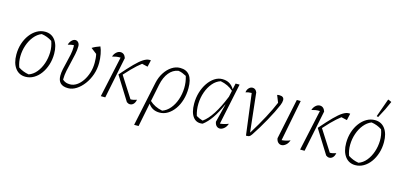

<svg xmlns="http://www.w3.org/2000/svg" viewBox="-76 -1242 4088 1954"><g transform="rotate(15 1967.5 -265.0)"><path d="M192 8Q124 8 84.5 -44.5Q45 -97 45 -187Q45 -249 62.5 -303Q80 -357 111 -398.5Q142 -440 182.5 -463.5Q223 -487 269 -487Q337 -487 376 -435Q415 -383 415 -293Q415 -231 397.5 -176.5Q380 -122 349.5 -80.5Q319 -39 278.5 -15.5Q238 8 192 8ZM218 -24Q264 -40 298 -81.5Q332 -123 351 -179Q370 -235 371.5 -296Q373 -357 352 -413Q300 -447 241 -455Q196 -437 162 -395Q128 -353 109 -297Q90 -241 89 -180.5Q88 -120 108 -67Q157 -34 218 -24Z M641 8Q533 8 533 -96Q533 -127 541 -165.5Q549 -204 560 -246Q571 -288 579.5 -330.5Q588 -373 588 -412Q588 -420 586 -431Q561 -429 524 -419Q532 -448 550.5 -466.5Q569 -485 588 -485Q607 -485 620 -470Q633 -455 633 -431Q633 -392 623.5 -346Q614 -300 602 -252Q590 -204 580.5 -158Q571 -112 571 -72Q571 -65 571 -63Q590 -47 608 -41Q626 -35 651 -35Q686 -35 719 -56.5Q752 -78 778.5 -116.5Q805 -155 821 -205Q837 -255 837 -311Q837 -338 835 -360Q833 -382 828 -403L767 -450Q786 -462 805 -470.5Q824 -479 850 -488Q864 -459 872.5 -413.5Q881 -368 881 -322Q881 -257 860.5 -198Q840 -139 805 -92.5Q770 -46 727.5 -19Q685 8 641 8Z M1101 -260Q1172 -342 1221 -391.5Q1270 -441 1305 -463Q1340 -485 1367 -485Q1371 -485 1375 -485Q1379 -485 1383 -484L1367 -413L1306 -427Q1283 -409 1259.5 -388.5Q1236 -368 1208.5 -339.5Q1181 -311 1143 -269L1285 -47Q1315 -47 1350 -60Q1345 -30 1329 -13.5Q1313 3 1291 3Q1274 3 1257 -10ZM985 0 1078 -431Q1052 -432 1032 -428.5Q1012 -425 991 -419Q1000 -448 1020.5 -466.5Q1041 -485 1064 -485Q1105 -485 1121 -437L1032 0Z M1388 194 1487 -275Q1500 -336 1531 -384Q1562 -432 1604 -459.5Q1646 -487 1692 -487Q1826 -487 1826 -309Q1826 -244 1809 -186.5Q1792 -129 1761 -85.5Q1730 -42 1690 -17.5Q1650 7 1604 7Q1526 7 1485 -55L1435 194ZM1708 -457Q1696 -457 1685 -455ZM1528 -266 1491 -85Q1544 -35 1626 -19Q1672 -35 1707 -76.5Q1742 -118 1762 -176Q1782 -234 1784 -298Q1786 -362 1767 -423Q1746 -434 1725.5 -442.5Q1705 -451 1681 -454Q1624 -444 1584.5 -395.5Q1545 -347 1528 -266Z M2059 2Q1995 14 1958.5 -33Q1922 -80 1922 -174Q1922 -236 1939 -292.5Q1956 -349 1986 -393Q2016 -437 2054.5 -462.5Q2093 -488 2136 -488Q2222 -488 2263 -415L2277 -479H2319L2228 -44Q2270 -47 2317 -66Q2305 -31 2282.5 -13Q2260 5 2239 5Q2219 5 2204 -9Q2189 -23 2184 -52L2232 -245H2230Q2190 -154 2148 -93.5Q2106 -33 2059 2ZM1981 -58Q1998 -48 2015 -40.5Q2032 -33 2050 -28Q2152 -98 2246 -332L2260 -398Q2207 -447 2125 -463Q2078 -448 2042.5 -406Q2007 -364 1986.5 -306Q1966 -248 1964 -183.5Q1962 -119 1981 -58Z M2551 -38Q2682 -250 2745 -402L2715 -477Q2725 -480 2739 -480Q2788 -480 2788 -440Q2788 -417 2775 -386Q2760 -350 2737 -303.5Q2714 -257 2686 -207Q2658 -157 2629.5 -109.5Q2601 -62 2575 -24Q2561 -4 2551.5 1Q2542 6 2516 6L2460 -429Q2421 -428 2397 -419Q2400 -447 2417 -465Q2434 -483 2456 -483Q2488 -483 2503 -447L2548 -38Z M2967 -66Q2955 -31 2932.5 -13Q2910 5 2888 5Q2869 5 2853.5 -9Q2838 -23 2833 -52L2922 -479H2963L2878 -44Q2926 -47 2967 -66Z M3201 -260Q3272 -342 3321 -391.5Q3370 -441 3405 -463Q3440 -485 3467 -485Q3471 -485 3475 -485Q3479 -485 3483 -484L3467 -413L3406 -427Q3383 -409 3359.5 -388.5Q3336 -368 3308.5 -339.5Q3281 -311 3243 -269L3385 -47Q3415 -47 3450 -60Q3445 -30 3429 -13.5Q3413 3 3391 3Q3374 3 3357 -10ZM3085 0 3178 -431Q3152 -432 3132 -428.5Q3112 -425 3091 -419Q3100 -448 3120.5 -466.5Q3141 -485 3164 -485Q3205 -485 3221 -437L3132 0Z M3667 8Q3599 8 3559.5 -44.5Q3520 -97 3520 -187Q3520 -249 3537.5 -303Q3555 -357 3586 -398.5Q3617 -440 3657.5 -463.5Q3698 -487 3744 -487Q3812 -487 3851 -435Q3890 -383 3890 -293Q3890 -231 3872.5 -176.5Q3855 -122 3824.5 -80.5Q3794 -39 3753.5 -15.5Q3713 8 3667 8ZM3693 -24Q3739 -40 3773 -81.5Q3807 -123 3826 -179Q3845 -235 3846.5 -296Q3848 -357 3827 -413Q3775 -447 3716 -455Q3671 -437 3637 -395Q3603 -353 3584 -297Q3565 -241 3564 -180.5Q3563 -120 3583 -67Q3632 -34 3693 -24ZM3766 -525 3750 -531 3817 -719 3822 -724 3856 -708Q3839 -667 3816.5 -621Q3794 -575 3766 -525Z"/></g></svg>

Font: Piazzolla ExtraLight
Style: Italic
Weight: 200
Italic angle: -11.3°
Designer: Juan Pablo del Peral
Foundry: Huerta Tipografica
Version: Version 1.330